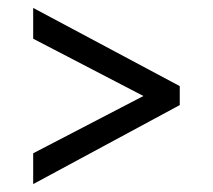

<svg xmlns="http://www.w3.org/2000/svg" viewBox="-20 -598 540 486"><path d="M64 -132 435 -332V-380L64 -578V-500L343 -355L64 -210Z"/></svg>

Font: Noto Sans Mono ExtraCondensed
Style: Regular
Weight: 400
Width: 2
Designer: Monotype Design Team
Foundry: Monotype Imaging Inc.
Version: Version 2.014